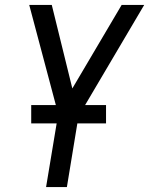

<svg xmlns="http://www.w3.org/2000/svg" viewBox="-20 -540 640 775"><path d="M166 215 215 -80 98 -520H189L272 -183L471 -520H562L297 -71L250 215ZM408 -42H106V-116H408Z"/></svg>

Font: Iosevka Aile Oblique
Style: Regular
Weight: 400
Italic angle: -9°
Designer: Belleve Invis
Foundry: Belleve Invis
Version: Version 31.1.0; ttfautohint (v1.8.4)